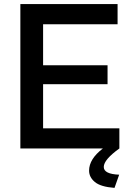

<svg xmlns="http://www.w3.org/2000/svg" viewBox="-20 -730 643 944"><path d="M566.9 0Q490.2 55.2 490.2 90.8Q490.2 126 565.9 128.9L543 193.8Q474.6 188.5 446.3 164.8Q418 141.1 418 108.9Q418 51.8 485.8 0H80.1V-710H558.1V-610.8H191.9V-409.2H508.8V-315.9H191.9V-99.1H566.9Z"/></svg>

Font: Rawline SemiBold
Style: Regular
Weight: 600
Designer: Matt McInerney, Pablo Impallari, Rodrigo Fuenzalida
Foundry: Matt McInerney, Pablo Impallari, Rodrigo Fuenzalida
Version: Version 4.020;PS 004.020;hotconv 1.0.88;makeotf.lib2.5.64775